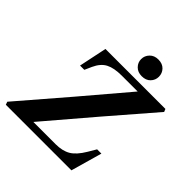

<svg xmlns="http://www.w3.org/2000/svg" viewBox="-230 -1045 1209 1209"><g transform="rotate(45 374.5 -440.5)"><path d="M490 -881Q527 -881 548 -859Q569 -837 569 -806Q569 -776 548 -754Q527 -732 490 -732Q454 -732 432.5 -754Q411 -776 411 -806Q411 -836 432.5 -858.5Q454 -881 490 -881ZM5 -20Q288 -347 540 -646H399Q330 -646 290.5 -625.5Q251 -605 227 -552L206 -505H168L207 -692H741L749 -673Q497 -383 211 -46H409Q469 -46 508.5 -69Q548 -92 585 -154L617 -208H655L596 0H12Z"/></g></svg>

Font: Lingua Franca
Style: Bold Italic
Weight: 700
Italic angle: -13°
Version: Version 1.19